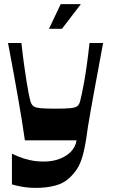

<svg xmlns="http://www.w3.org/2000/svg" viewBox="-20 -703 562 933"><path d="M38 193V44Q47 48 69 57.5Q91 67 123 74.5Q155 82 192 82Q236 82 269.5 69Q303 56 324 35Q335 23 342 10Q349 -3 352 -21H101Q93 -76 85 -125.5Q77 -175 67.5 -228.5Q58 -282 46.5 -346.5Q35 -411 19 -494H84Q90 -439 96.5 -392Q103 -345 109 -307.5Q115 -270 120 -245Q125 -220 128 -210Q133 -195 142 -187.5Q151 -180 175 -177.5Q199 -175 249 -175Q300 -175 323.5 -177.5Q347 -180 356 -187.5Q365 -195 369 -210Q372 -221 377.5 -246Q383 -271 389.5 -308Q396 -345 402.5 -392Q409 -439 415 -494H481Q469 -427 457.5 -366.5Q446 -306 436.5 -253.5Q427 -201 419.5 -158.5Q412 -116 407 -85Q402 -54 400 -36Q391 23 380 59.5Q369 96 354 118.5Q339 141 318 161Q290 188 247.5 199Q205 210 156 210Q117 210 85 204Q53 198 38 193ZM218 -563 275 -683H373L281 -563Z"/></svg>

Font: Ojuju
Style: Bold
Weight: 700
Designer: Chisaokwu Joboson, Mirko Velimirovic
Foundry: Udi Foundry
Version: Version 1.000